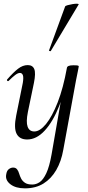

<svg xmlns="http://www.w3.org/2000/svg" viewBox="-20 -752 480 1053"><path d="M117 281Q66 281 37 258.5Q8 236 14 205Q17 184 28.5 175.5Q40 167 52 167Q66 167 73.5 176.5Q81 186 85 200Q89 214 96 227.5Q103 241 117 250.5Q131 260 157 260Q178 260 197.5 247Q217 234 234 198Q251 162 263 94L331 -297L347 -380Q349 -394 382 -394Q402 -394 407 -392.5Q412 -391 412 -388Q412 -385 407 -361.5Q402 -338 397 -312L327 70Q316 133 288.5 180.5Q261 228 218.5 254.5Q176 281 117 281ZM129 13Q87 13 71 -18.5Q55 -50 69 -119L105 -297Q110 -327 105.5 -339.5Q101 -352 89 -352Q78 -352 62.5 -340Q47 -328 28 -309Q24 -305 20 -309Q16 -313 20 -317Q53 -355 79 -375Q105 -395 132 -395Q159 -395 168 -373Q177 -351 166 -297L133 -138Q122 -83 131.5 -57Q141 -31 168 -31Q199 -31 232.5 -72Q266 -113 296.5 -191Q327 -269 347 -380L360 -376Q340 -259 305 -171.5Q270 -84 225 -35.5Q180 13 129 13ZM259 -473Q258 -470 252.5 -472Q247 -474 249 -476L337 -716Q338 -720 350.5 -723.5Q363 -727 378 -729.5Q393 -732 403.5 -731.5Q414 -731 411 -727Z"/></svg>

Font: Cormorant Infant Light Medium
Style: Italic
Weight: 500
Italic angle: -10°
Version: Version 4.001